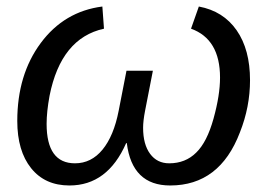

<svg xmlns="http://www.w3.org/2000/svg" viewBox="-20 -559 819 589"><path d="M419 -167Q419 -116 440.5 -87Q462 -58 499 -58Q549 -58 582 -91Q615 -123 635 -195Q655 -267 655 -321Q655 -439 566 -471L590 -539Q665 -525 706 -466Q747 -407 747 -313Q747 -231 716 -153Q654 10 502 10Q385 10 369 -120H367Q310 10 193 10Q118 10 75.5 -43Q33 -96 33 -188Q33 -330 105 -427Q177 -524 294 -539L299 -471Q167 -442 132 -265Q123 -216 123 -179Q123 -58 210 -58Q260 -58 294.5 -100Q329 -142 344 -219L368 -342H449L425 -219Q419 -188 419 -167Z"/></svg>

Font: Libra Sans
Style: Italic
Weight: 400
Italic angle: -12°
Foundry: Context Ltd
Version: Version 1.002